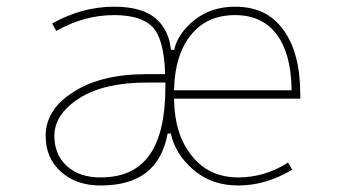

<svg xmlns="http://www.w3.org/2000/svg" viewBox="-20 -575 1040 581"><path d="M701.2 -13.7Q620.1 -13.7 564.9 -61.5Q509.8 -109.4 497.1 -170.9H487.3Q472.7 -91.8 422.4 -52.7Q372.1 -13.7 284.2 -13.7Q210 -13.7 164.1 -55.7Q118.2 -96.7 118.2 -164.1Q118.2 -203.1 138.7 -236.3Q159.2 -269.5 201.2 -295.9Q284.2 -350.6 423.8 -350.6H479.5V-356.4Q475.6 -459 440.9 -494.1Q406.2 -529.3 325.2 -529.3Q234.4 -529.3 150.4 -481.4L137.7 -503.9Q228.5 -554.7 325.2 -554.7Q409.2 -554.7 450.2 -520Q491.2 -485.4 497.1 -424.8L506.8 -423.8Q518.6 -474.6 568.8 -514.6Q619.1 -554.7 691.4 -554.7Q739.3 -554.7 775.4 -537.6Q811.5 -520.5 836.9 -485.4Q888.7 -416 888.7 -288.1V-276.4H506.8V-271.5Q508.8 -167 560.5 -103.5Q612.3 -38.1 701.2 -38.1Q781.2 -38.1 851.6 -83L864.3 -61.5Q784.2 -13.7 701.2 -13.7ZM423.8 -325.2Q295.9 -325.2 220.7 -278.3Q144.5 -229.5 144.5 -164.1Q144.5 -107.4 182.1 -72.8Q219.7 -38.1 284.2 -38.1Q384.8 -38.1 432.6 -106.4Q480.5 -173.8 480.5 -313.5V-325.2ZM691.4 -529.3Q605.5 -529.3 557.6 -468.8Q509.8 -410.2 506.8 -306.6V-301.8H862.3V-306.6Q860.4 -413.1 817.4 -470.7Q773.4 -529.3 691.4 -529.3Z"/></svg>

Font: Mgen+ 1mn thin
Style: Regular
Weight: 100
Designer: [Source Han Sans]
Ryoko NISHIZUKA  (kana & ideographs); Paul D. Hunt (Latin, Greek & Cyrillic); Wenlong ZHANG  (bopomofo
Version: Version 1.059.20150602